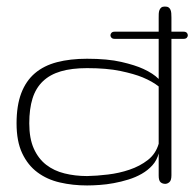

<svg xmlns="http://www.w3.org/2000/svg" viewBox="-20 -564 596 589"><path d="M247.1 4.9Q203.1 4.9 163.8 -4.2Q124.5 -13.2 95 -35.2Q65.4 -57.1 48.1 -93.8Q30.8 -130.4 30.8 -185.5Q30.8 -240.2 45.2 -278.1Q59.6 -315.9 87.2 -339.4Q114.7 -362.8 155 -373.3Q195.3 -383.8 247.1 -383.8Q310.1 -383.8 352.3 -374Q394.5 -364.3 419.9 -352.5Q449.7 -338.9 466.8 -321.8V-509.3Q466.8 -515.6 467 -522Q467.3 -528.3 469.2 -533.2Q471.2 -538.1 474.9 -541Q478.5 -543.9 485.8 -543.9Q493.2 -543.9 497.1 -541.3Q501 -538.6 502.9 -534.2Q504.9 -529.8 505.4 -523.7Q505.9 -517.6 505.9 -510.3V-26.4Q505.9 -10.7 499.8 -5.4Q493.7 0 486.8 0Q478.5 0 472.7 -4.9Q466.8 -9.8 466.8 -25.4V-93.3Q461.4 -72.3 447.5 -56.9Q433.6 -41.5 414.8 -30.8Q396 -20 373.8 -13.2Q351.6 -6.3 329.1 -2.2Q306.6 2 285.4 3.4Q264.2 4.9 247.1 4.9ZM247.1 -23.9Q276.4 -24.4 311 -28.6Q345.7 -32.7 377.4 -43.5Q409.2 -54.2 433.6 -73.2Q458 -92.3 466.8 -123V-298.8Q447.8 -314 417.5 -326.7Q391.6 -337.4 349.6 -346.2Q307.6 -355 247.1 -355Q200.2 -355 166.7 -345.2Q133.3 -335.4 111.6 -314.7Q89.8 -293.9 79.8 -262Q69.8 -230 69.8 -185.5Q69.8 -139.2 83.7 -108.2Q97.7 -77.1 121.6 -58.6Q145.5 -40 178 -32Q210.4 -23.9 247.1 -23.9ZM543 -466.8Q549.8 -466.8 553 -463.4Q556.2 -460 556.2 -455.6Q556.2 -451.7 553 -448.2Q549.8 -444.8 543 -444.8H332Q325.2 -444.8 322 -448.2Q318.8 -451.7 318.8 -455.6Q318.8 -460 322 -463.4Q325.2 -466.8 332 -466.8Z"/></svg>

Font: Gruppo
Style: Regular
Weight: 400
Foundry: Vernon Adams
Version: Version 1.000